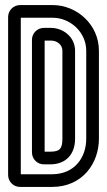

<svg xmlns="http://www.w3.org/2000/svg" viewBox="-20 -712 422 757"><path d="M188 -642C256 -642 320 -586 320 -512V-165C320 -91 274 -25 185 -25H62V-642ZM12 -645V-22C12 4 33 25 59 25H185C306 25 370 -69 370 -165V-512C370 -616 282 -692 188 -692H59C33 -692 12 -671 12 -645ZM106 -555V-111C106 -85 127 -64 153 -64H178C239 -64 276 -103 276 -165V-512C276 -567 228 -602 181 -602H153C127 -602 106 -581 106 -555ZM226 -165C226 -125 215 -114 178 -114H156V-552H181C206 -552 226 -535 226 -512Z"/></svg>

Font: DIN Rundschrift
Style: EngKont
Weight: 400
Width: 3
Version: Version 1.027